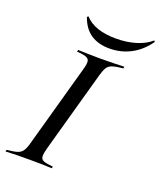

<svg xmlns="http://www.w3.org/2000/svg" viewBox="-156 -825 763 912"><g transform="rotate(20 225.5 -369.0)"><path d="M-18.5 0 -16.1 -8.9Q18.5 -12.1 36.3 -17.7Q54 -23.4 63.3 -37.1Q72.6 -50.8 79.8 -78.2L195.2 -492.7Q203.2 -520.2 202 -534.3Q200.8 -548.4 185.9 -554Q171 -559.7 138.7 -562.1L141.1 -571Q165.3 -570.2 194.8 -569.4Q224.2 -568.5 254.8 -568.5Q287.1 -568.5 317.7 -569.4Q348.4 -570.2 375 -571L372.6 -562.1Q338.7 -558.9 320.6 -553.2Q302.4 -547.6 293.5 -534.3Q284.7 -521 276.6 -492.7L161.3 -78.2Q154 -50.8 155.2 -36.7Q156.5 -22.6 171 -17.3Q185.5 -12.1 217.7 -8.9L215.3 0Q191.1 -1.6 161.7 -2Q132.3 -2.4 101.6 -2.4Q68.5 -2.4 38.3 -2Q8.1 -1.6 -18.5 0ZM277.4 -628.2Q221 -628.2 183.1 -653.6Q145.2 -679 126.6 -732.3L132.3 -737.9Q158.1 -709.7 198 -696.4Q237.9 -683.1 290.3 -683.1Q343.5 -683.1 389.5 -696.8Q435.5 -710.5 465.3 -737.1L470.2 -731.5Q434.7 -680.6 385.1 -654.4Q335.5 -628.2 277.4 -628.2Z"/></g></svg>

Font: Playfair 144pt
Style: Italic
Weight: 400
Italic angle: -15.6°
Designer: Claus Eggers Sørensen
Foundry: Claus Eggers Sørensen
Version: Version 2.001;gftools[0.9.30]